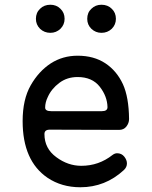

<svg xmlns="http://www.w3.org/2000/svg" viewBox="-20 -775 640 810"><path d="M410 -306Q433.5 -306 433.5 -323Q432.5 -368.5 401 -409Q369 -450 307.5 -450Q263 -450 230.5 -425.5Q197 -400.5 181.5 -365.5Q170.5 -343 170.5 -321Q170.5 -306 196 -306ZM319 15Q240 15 180.5 -25Q75.5 -96.5 75.5 -264Q75.5 -355.5 109.5 -415Q143 -474 194 -507.5Q244.5 -540 307.5 -540Q376 -540 424.5 -508Q472.5 -476 498.5 -420Q511 -392.5 517.5 -355.8Q524 -319 524.5 -273Q524.5 -255.5 513 -241Q502 -227 482.5 -227L190 -228Q167.5 -228 167.5 -209.5Q167.5 -148.5 217.5 -112Q266.5 -75.5 323 -75.5Q397 -75.5 455 -121.5Q464.5 -128.5 474 -128.5Q493 -128.5 504.5 -114Q515.5 -100 515.5 -85.5Q515.5 -69.5 502.5 -57.5Q424 15 319 15ZM192.5 -636.5Q167 -636.5 149 -653.5Q131.5 -671 131.5 -695.5Q131.5 -721.5 149 -738Q166 -755 192.5 -755Q218 -755 235 -738Q252.5 -721.5 252.5 -695.5Q252.5 -671 235 -653.5Q217 -636.5 192.5 -636.5ZM408 -636.5Q383.5 -636.5 365.5 -653.5Q348 -670.5 348 -695.5Q348 -722 365.5 -738Q382.5 -755 408 -755Q434.5 -755 451.5 -738Q469 -721.5 469 -695.5Q469 -671 451.5 -653.5Q433.5 -636.5 408 -636.5Z"/></svg>

Font: Maple Mono SC NF
Style: Regular
Weight: 400
Designer: subframe7536
Version: Version 4.2; ttfautohint (v1.8.4.7-5d5b-dirty);Nerd Fonts 6.